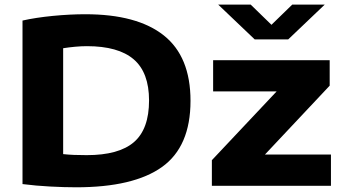

<svg xmlns="http://www.w3.org/2000/svg" viewBox="-20 -809 1494 836"><path d="M311.5 6.5Q260 6.5 198.5 3.2Q137 0 78 -7.5V-719.5Q135.5 -732.5 210.2 -739.8Q285 -747 351.5 -747Q577 -747 693.2 -654.8Q809.5 -562.5 809.5 -370Q809.5 -171 685.8 -82.2Q562 6.5 311.5 6.5ZM357.5 -133.5Q497.5 -133.5 563.2 -190.2Q629 -247 629 -371.5Q629 -493.5 562 -550.8Q495 -608 358.5 -608Q334.5 -608 307.2 -605.5Q280 -603 255 -599V-138Q277.5 -135.5 302 -134.5Q326.5 -133.5 357.5 -133.5ZM902.5 0V-111.5L1184.5 -411H908V-547H1415.5V-436L1133.5 -136H1421V0ZM1089 -637.5 930 -789H1071.5L1162 -701L1252.5 -789H1394L1235 -637.5Z"/></svg>

Font: Encode Sans Exp
Style: Bold
Weight: 700
Width: 7
Designer: Multiple Designers
Foundry: Impallari Type
Version: Version 3.002; ttfautohint (v1.8.3) -l 8 -r 50 -G 200 -x 14 